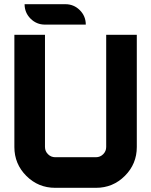

<svg xmlns="http://www.w3.org/2000/svg" viewBox="-20 -899 724 919"><path d="M48.8 -195.3V-732.4H195.3V-195.3Q195.3 -175.3 209.7 -160.9Q224.1 -146.5 244.1 -146.5H439.5Q459.5 -146.5 473.9 -160.9Q488.3 -175.3 488.3 -195.3V-732.4H634.8V-195.3Q634.8 -114.3 577.6 -57.1Q520.5 0 439.5 0H244.1Q163.1 0 106 -57.1Q48.8 -114.3 48.8 -195.3ZM195.3 -781.2Q154.8 -781.2 126.2 -809.8Q97.7 -838.4 97.7 -878.9H293Q333.5 -878.9 362.1 -850.3Q390.6 -821.8 390.6 -781.2Z"/></svg>

Font: Audex
Style: Regular
Weight: 400
Designer: GGBotNet
Foundry: GGBotNet
Version: 1.00